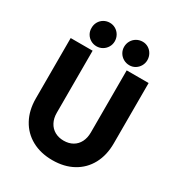

<svg xmlns="http://www.w3.org/2000/svg" viewBox="-214 -1068 1129 1215"><g transform="rotate(30 350.0 -460.0)"><path d="M65.4 -278.3V-719.7H225.6V-265.6Q225.6 -226.1 241.5 -196.3Q257.3 -166.5 285.6 -150.6Q314 -134.8 350.6 -134.8Q388.2 -134.8 416.3 -150.9Q444.3 -167 459.5 -196.8Q474.6 -226.6 474.6 -265.6V-719.7H634.8V-278.3Q634.8 -192.4 599.9 -127.7Q564.9 -63 500.7 -27.6Q436.5 7.8 350.6 7.8Q264.6 7.8 200.2 -27.6Q135.7 -63 100.6 -127.7Q65.4 -192.4 65.4 -278.3ZM385.7 -840.8Q385.7 -864.7 397.2 -884.8Q408.7 -904.8 428.7 -916.3Q448.7 -927.7 472.7 -927.7Q495.1 -927.7 514.2 -916.3Q533.2 -904.8 544.4 -884.8Q555.7 -864.7 555.7 -840.8Q555.7 -817.9 544.4 -798.3Q533.2 -778.8 514.2 -767.3Q495.1 -755.9 472.7 -755.9Q448.7 -755.9 428.7 -767.3Q408.7 -778.8 397.2 -798.3Q385.7 -817.9 385.7 -840.8ZM147.5 -840.8Q147 -864.7 158.2 -884.8Q169.4 -904.8 189.2 -916.3Q209 -927.7 232.4 -927.7Q255.4 -927.7 274.9 -916.3Q294.4 -904.8 305.9 -884.8Q317.4 -864.7 317.4 -840.8Q317.4 -817.9 305.9 -798.3Q294.4 -778.8 274.9 -767.3Q255.4 -755.9 232.4 -755.9Q209 -755.9 189.2 -767.3Q169.4 -778.8 158.2 -798.3Q147 -817.9 147.5 -840.8Z"/></g></svg>

Font: Reddit Sans Chocolate ExtraBold
Style: Regular
Weight: 800
Designer: Stephen Hutchings
Foundry: Reddit
Version: Version 1.011